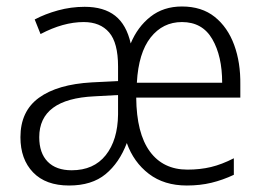

<svg xmlns="http://www.w3.org/2000/svg" viewBox="-20 -562 813 592"><path d="M541 -542Q602 -542 642 -510Q682 -478 702 -423.5Q722 -369 721 -301V-261H400Q401 -151 442 -95Q483 -39 558 -39Q597 -39 630.5 -47Q664 -55 701 -74V-23Q667 -7 632 1.5Q597 10 556 10Q486 10 439 -26Q392 -62 371 -121Q348 -60 305.5 -25Q263 10 193 10Q121 10 82 -30.5Q43 -71 43 -139Q43 -219 100 -260.5Q157 -302 263 -308L344 -312V-357Q344 -430 316.5 -462Q289 -494 238 -494Q175 -494 105 -457L87 -502Q119 -519 159 -530Q199 -541 241 -541Q300 -541 335 -513.5Q370 -486 383 -428Q404 -479 444 -510.5Q484 -542 541 -542ZM541 -494Q482 -494 444.5 -446.5Q407 -399 402 -307H665Q665 -389 634.5 -441.5Q604 -494 541 -494ZM271 -265Q101 -257 101 -139Q101 -90 127 -63.5Q153 -37 201 -37Q269 -37 306 -83.5Q343 -130 344 -209V-269Z"/></svg>

Font: Noto Sans Lao Looped SemiCondensed Light
Style: Regular
Weight: 300
Width: 4
Designer: Mark Frömberg, Ben Mitchell
Foundry: The Fontpad Ltd
Version: Version 1.002; ttfautohint (v1.8.4.7-5d5b)